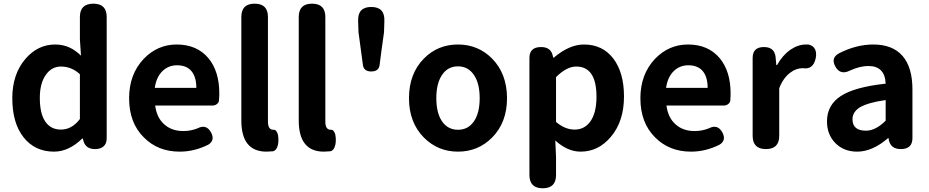

<svg xmlns="http://www.w3.org/2000/svg" viewBox="-20 -799 4979 1029"><path d="M269.5 13.7Q167 13.7 106.4 -63Q45.9 -139.6 45.9 -272.5Q45.9 -401.4 116.2 -483.4Q182.6 -560.5 275.4 -560.5Q318.4 -560.5 353.5 -543.9Q381.8 -531.2 414.1 -501L408.2 -586.9V-708Q408.2 -779.3 480.5 -779.3Q551.8 -779.3 551.8 -708V-389.6V-57.6Q551.8 -29.3 535.2 -14.6Q518.6 0 489.3 0Q436.5 0 425.8 -48.8L423.8 -56.6H420.9Q348.6 13.7 269.5 13.7ZM306.6 -104.5Q365.2 -104.5 408.2 -161.1V-281.2V-401.4Q363.3 -442.4 306.6 -442.4Q257.8 -442.4 226.6 -399.4Q193.4 -353.5 193.4 -274.4Q193.4 -190.4 222.7 -147.5Q252 -104.5 306.6 -104.5Z M943.4 13.7Q826.2 13.7 751 -62.5Q671.9 -140.6 671.9 -272.5Q671.9 -400.4 750 -483.4Q824.2 -560.5 926.8 -560.5Q1036.1 -560.5 1097.7 -486.3Q1155.3 -416 1155.3 -298.8Q1155.3 -281.2 1153.3 -257.8Q1151.4 -248 1141.6 -240.7Q1131.8 -233.4 1119.1 -233.4H979.5H811.5Q820.3 -167 861.3 -131.8Q900.4 -96.7 962.9 -96.7Q1002.9 -96.7 1039.1 -111.3Q1085.9 -135.7 1111.3 -88.9Q1133.8 -45.9 1095.7 -23.4Q1021.5 13.7 943.4 13.7ZM809.6 -328.1H920.9H1032.2Q1032.2 -385.7 1006.8 -417Q980.5 -449.2 928.7 -449.2Q883.8 -449.2 851.6 -418.9Q817.4 -385.7 809.6 -328.1Z M1408.2 13.7Q1273.4 13.7 1273.4 -153.3V-708Q1273.4 -779.3 1344.7 -779.3Q1416 -779.3 1416 -708V-462.9V-146.5Q1416 -103.5 1445.3 -103.5Q1446.3 -103.5 1447.3 -103.5Q1455.1 -104.5 1461.9 -94.7Q1467.8 -85.9 1469.7 -76.2Q1474.6 -47.9 1469.7 -23.4Q1462.9 6.8 1443.4 11.7Q1421.9 13.7 1408.2 13.7Z M1715.8 13.7Q1581.1 13.7 1581.1 -153.3V-708Q1581.1 -779.3 1652.3 -779.3Q1723.6 -779.3 1723.6 -708V-462.9V-146.5Q1723.6 -103.5 1752.9 -103.5Q1753.9 -103.5 1754.9 -103.5Q1762.7 -104.5 1769.5 -94.7Q1775.4 -85.9 1777.3 -76.2Q1782.2 -47.9 1777.3 -23.4Q1770.5 6.8 1751 11.7Q1729.5 13.7 1715.8 13.7Z M1969.7 -416Q1928.7 -416 1924.8 -452.1L1901.4 -626L1899.4 -686.5Q1896.5 -761.7 1969.7 -761.7Q2043 -761.7 2040 -686.5L2038.1 -626L2023.4 -520.5L2014.6 -452.1Q2010.7 -416 1969.7 -416Z M2434.6 13.7Q2327.1 13.7 2252 -61.5Q2171.9 -142.6 2171.9 -272.5Q2171.9 -404.3 2252 -485.4Q2326.2 -560.5 2434.6 -560.5Q2542 -560.5 2617.2 -485.4Q2697.3 -403.3 2697.3 -272.5Q2697.3 -142.6 2617.2 -61.5Q2542 13.7 2434.6 13.7ZM2434.6 -103.5Q2489.3 -103.5 2520.5 -149.4Q2550.8 -194.3 2550.8 -272.9Q2550.8 -351.6 2520.5 -396.5Q2489.3 -443.4 2434.6 -443.4Q2378.9 -443.4 2348.6 -396.5Q2318.4 -351.6 2318.4 -272.9Q2318.4 -194.3 2348.6 -149.4Q2379.9 -103.5 2434.6 -103.5Z M2888.7 210Q2817.4 210 2817.4 138.7V-168V-488.3Q2817.4 -546.9 2879.9 -546.9Q2934.6 -546.9 2943.4 -496.1L2944.3 -490.2H2948.2Q3031.2 -560.5 3109.4 -560.5Q3210 -560.5 3267.6 -484.4Q3324.2 -409.2 3324.2 -282.2Q3324.2 -147.5 3252.9 -64.5Q3186.5 13.7 3091.8 13.7Q3021.5 13.7 2956.1 -45.9L2960 43.9V138.7Q2960 210 2888.7 210ZM3059.6 -104.5Q3112.3 -104.5 3143.6 -147.5Q3176.8 -194.3 3176.8 -280.3Q3176.8 -442.4 3068.4 -442.4Q3016.6 -442.4 2960 -385.7V-265.6V-145.5Q3007.8 -104.5 3059.6 -104.5Z M3683.6 13.7Q3566.4 13.7 3491.2 -62.5Q3412.1 -140.6 3412.1 -272.5Q3412.1 -400.4 3490.2 -483.4Q3564.5 -560.5 3667 -560.5Q3776.4 -560.5 3837.9 -486.3Q3895.5 -416 3895.5 -298.8Q3895.5 -281.2 3893.6 -257.8Q3891.6 -248 3881.8 -240.7Q3872.1 -233.4 3859.4 -233.4H3719.7H3551.8Q3560.5 -167 3601.6 -131.8Q3640.6 -96.7 3703.1 -96.7Q3743.2 -96.7 3779.3 -111.3Q3826.2 -135.7 3851.6 -88.9Q3874 -45.9 3835.9 -23.4Q3761.7 13.7 3683.6 13.7ZM3549.8 -328.1H3661.1H3772.5Q3772.5 -385.7 3747.1 -417Q3720.7 -449.2 3668.9 -449.2Q3624 -449.2 3591.8 -418.9Q3557.6 -385.7 3549.8 -328.1Z M4085 0Q4013.7 0 4013.7 -71.3V-273.4V-488.3Q4013.7 -546.9 4074.2 -546.9Q4130.9 -546.9 4136.7 -493.2L4140.6 -450.2H4144.5Q4173.8 -502.9 4215.8 -532.2Q4256.8 -560.5 4299.8 -560.5Q4306.6 -560.5 4312.5 -560.5Q4338.9 -554.7 4348.6 -534.2Q4357.4 -514.6 4351.6 -486.3Q4337.9 -424.8 4284.2 -433.6Q4283.2 -433.6 4282.2 -433.6Q4246.1 -433.6 4214.8 -409.2Q4177.7 -381.8 4156.2 -326.2V-71.3Q4156.2 0 4085 0Z M4574.2 13.7Q4502 13.7 4457 -32.2Q4412.1 -78.1 4412.1 -148.4Q4412.1 -236.3 4486.8 -284.7Q4561.5 -333 4726.6 -350.6Q4722.7 -445.3 4633.8 -445.3Q4588.9 -445.3 4535.2 -420.9Q4483.4 -394.5 4457 -442.4Q4431.6 -488.3 4475.6 -512.7Q4568.4 -560.5 4660.2 -560.5Q4763.7 -560.5 4816.9 -499.5Q4870.1 -438.5 4870.1 -319.3V-159.2V-58.6Q4870.1 0 4807.6 0Q4752.9 0 4743.2 -50.8L4742.2 -58.6H4739.3Q4655.3 13.7 4574.2 13.7ZM4621.1 -98.6Q4672.9 -98.6 4726.6 -152.3V-262.7Q4633.8 -250 4587.9 -223.6Q4548.8 -198.2 4548.8 -160.2Q4548.8 -98.6 4621.1 -98.6Z"/></svg>

Font: Bpmf GenSen Rounded B
Style: B
Weight: 700
Foundry: But Ko
Version: Version 1.320